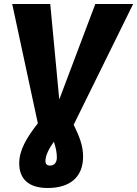

<svg xmlns="http://www.w3.org/2000/svg" viewBox="-20 -715 685 959"><path d="M645 -695H456L276 -218L231 -695H41L169 -99C113 -27 76 34 76 101C76 175 119 224 218 224C329 224 395 170 395 67C395 11 376 -34 348 -92ZM264 71C264 95 253 112 230 112C215 112 207 105 207 88C207 62 225 26 249 -7C259 22 264 47 264 71Z"/></svg>

Font: Fira Sans ExtraBold
Style: Italic
Weight: 800
Italic angle: -8°
Designer: bBox Type GmbH & Carrois Corporate GbR & Edenspiekermann AG
Foundry: bBox Type GmbH & Carrois Corporate GbR & Edenspiekermann AG
Version: Version 4.301;PS 004.301;hotconv 1.0.88;makeotf.lib2.5.64775